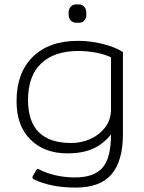

<svg xmlns="http://www.w3.org/2000/svg" viewBox="-20 -680 652 870"><path d="M291 -612V-625Q291 -639 300.5 -649.5Q310 -660 324 -660H338Q352 -660 361.5 -649.5Q371 -639 371 -625V-612Q371 -597 362 -587Q353 -577 338 -577H324Q310 -577 300.5 -587.5Q291 -598 291 -612ZM134 133Q123 127 129 117L144 91Q147 85 151 85Q154 85 158 88Q188 104 230.5 114Q273 124 320 124Q406 124 444.5 80Q483 36 483 -71Q447 -26 399.5 -5.5Q352 15 286 15Q181 15 118 -47.5Q55 -110 55 -221Q55 -350 128.5 -422.5Q202 -495 334 -495Q390 -495 447 -480.5Q504 -466 537 -444V-71Q537 48 486 109Q435 170 323 170Q211 170 134 133ZM483 -184V-420Q458 -433 417.5 -441Q377 -449 334 -449Q226 -449 166.5 -392.5Q107 -336 107 -227Q107 -32 303 -32Q349 -32 390 -50.5Q431 -69 457 -103.5Q483 -138 483 -184Z"/></svg>

Font: Mitr ExtraLight
Style: Regular
Weight: 275
Designer: Thanarat Vachiruckul
Foundry: Cadson Demak Co.,Ltd.
Version: Version 1.001